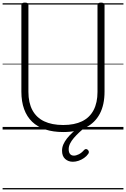

<svg xmlns="http://www.w3.org/2000/svg" viewBox="-20 -994 967 1473"><path d="M465 19Q387 19 327 -1Q267 -21 226.5 -60Q186 -99 165 -157Q144 -215 144 -291V-955Q144 -965 150.5 -969.5Q157 -974 171 -974Q186 -974 192 -969.5Q198 -965 198 -955V-289Q198 -206 228.5 -149Q259 -92 318.5 -63.5Q378 -35 465 -35Q551 -35 609.5 -63.5Q668 -92 698 -149Q728 -206 728 -289V-955Q728 -965 734.5 -969.5Q741 -974 755 -974Q782 -974 782 -955V-291Q782 -190 745.5 -121Q709 -52 639 -16.5Q569 19 465 19ZM539 247Q504 247 480 225.5Q456 204 456 162Q456 137 466 114Q476 91 494 68Q512 45 537 22Q562 -1 593 -25L634 -24V-18Q610 1 587.5 22Q565 43 546.5 64.5Q528 86 517.5 107.5Q507 129 507 151Q507 175 517.5 187.5Q528 200 547 200Q564 200 585 189.5Q606 179 625 157Q632 150 638.5 149.5Q645 149 652 154Q660 161 661.5 169Q663 177 658 185Q645 204 625 218Q605 232 582.5 239.5Q560 247 539 247ZM0 449H927V459H0ZM0 -20H927V0H0ZM0 -505H927V-500H0ZM0 -969H927V-959H0Z"/></svg>

Font: Playwrite IT Trad Guides
Style: Regular
Weight: 400
Designer: Veronika Burian, José Scaglione
Foundry: TypeTogether
Version: Version 1.003